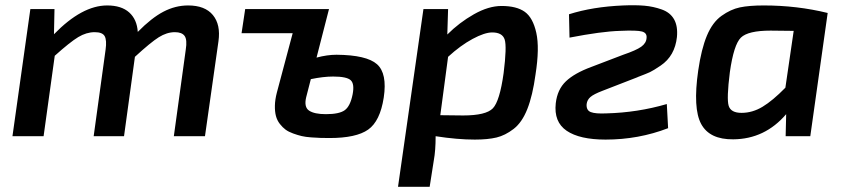

<svg xmlns="http://www.w3.org/2000/svg" viewBox="-20 -525 3253 740"><path d="M190 -490 188 -393Q296 -504 393 -504Q448 -504 478 -477Q508 -450 511 -402Q564 -456 610 -480Q656 -504 705 -504Q770 -504 800.5 -467Q831 -430 822 -366L770 0H650L696 -334Q702 -372 691.5 -386.5Q681 -401 654 -401Q623 -401 592 -381.5Q561 -362 500 -306L458 0H341L387 -334Q392 -370 383.5 -385.5Q375 -401 345 -401Q313 -401 281.5 -382Q250 -363 191 -310L148 0H28L97 -490Z M1248 -490 1200 -303Q1241 -314 1277 -314Q1393 -313 1433 -277.5Q1473 -242 1459 -149Q1445 -58 1399 -25.5Q1353 7 1250 7Q1230 7 1215 6.5Q1200 6 1179 4.5Q1158 3 1143 -0.5Q1128 -4 1110 -10.5Q1092 -17 1080.5 -25.5Q1069 -34 1058.5 -47.5Q1048 -61 1043.5 -78Q1039 -95 1039.5 -118Q1040 -141 1047 -168L1108 -397H911L925 -490ZM1178 -220 1160 -150Q1151 -112 1171.5 -98.5Q1192 -85 1236 -85Q1288 -85 1309 -100.5Q1330 -116 1339 -161Q1347 -202 1331.5 -216Q1316 -230 1264 -230Q1226 -230 1178 -220Z M1707 -490 1704 -392Q1750 -438 1806.5 -470Q1863 -502 1913 -502Q1971 -502 2002.5 -479.5Q2034 -457 2047 -398.5Q2060 -340 2044 -238Q2033 -157 2012.5 -105Q1992 -53 1959.5 -28Q1927 -3 1893.5 5Q1860 13 1810 13Q1743 13 1659 0Q1659 55 1652 93L1636 195H1514L1612 -490ZM1677 -81 1765 -80Q1853 -80 1879.5 -107.5Q1906 -135 1921 -243Q1934 -346 1925 -373Q1916 -400 1877 -400Q1848 -400 1801.5 -375Q1755 -350 1707 -306Z M2175 -380 2173 -470Q2264 -499 2382 -504Q2430 -506 2464 -503Q2498 -500 2530.5 -488.5Q2563 -477 2578 -450.5Q2593 -424 2589 -382Q2585 -346 2569.5 -318.5Q2554 -291 2526 -272Q2498 -253 2485 -247Q2472 -241 2443 -230Q2441 -229 2439 -228.5Q2437 -228 2436 -227L2302 -175Q2268 -162 2255.5 -151Q2243 -140 2241 -124Q2239 -100 2257 -93Q2275 -86 2317 -88Q2437 -91 2550 -124L2555 -31Q2441 13 2314 13Q2214 13 2164 -21Q2114 -55 2122 -127Q2128 -180 2161 -211.5Q2194 -243 2259 -267L2382 -314Q2432 -331 2451.5 -345Q2471 -359 2472 -379Q2474 -398 2454.5 -403.5Q2435 -409 2369 -406Q2299 -404 2175 -380Z M3103 0H3008L3010 -85Q2928 11 2806 12Q2715 13 2682.5 -47Q2650 -107 2671 -253Q2683 -336 2704.5 -387.5Q2726 -439 2761 -464Q2796 -489 2831.5 -496.5Q2867 -504 2924 -504Q3052 -504 3170 -475ZM3039 -406 2950 -407Q2863 -407 2835.5 -380Q2808 -353 2793 -247Q2780 -144 2788.5 -117Q2797 -90 2838 -90Q2880 -90 2919 -113.5Q2958 -137 3007 -187Z"/></svg>

Font: Exo 2.0 Semi Bold
Style: Italic
Weight: 600
Italic angle: -8°
Designer: Natanael Gama
Version: Version 1.001;PS 001.001;hotconv 1.0.70;makeotf.lib2.5.58329